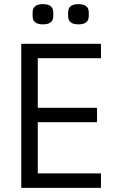

<svg xmlns="http://www.w3.org/2000/svg" viewBox="-20 -910 566 930"><path d="M83 0V-698H469V-628H163V-388H450V-318H163V-70H469V0ZM188 -792Q138 -792 138 -832V-850Q138 -890 188 -890Q238 -890 238 -850V-832Q238 -792 188 -792ZM360 -792Q310 -792 310 -832V-850Q310 -890 360 -890Q410 -890 410 -850V-832Q410 -792 360 -792Z"/></svg>

Font: IBM Plex Sans Cond
Style: Regular
Weight: 400
Width: 3
Designer: Mike Abbink, Paul van der Laan, Pieter van Rosmalen
Foundry: Bold Monday
Version: Version 1.3